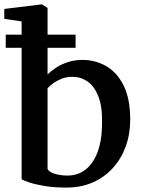

<svg xmlns="http://www.w3.org/2000/svg" viewBox="-22 -839 644 870"><path d="M-2.5 -753.5V-798.5L165.5 -819H168.5L193.5 -803V-501.5Q209.5 -517.5 232.8 -532.8Q256 -548 286.2 -557.8Q316.5 -567.5 352 -567.5Q410 -567.5 459 -539.5Q508 -511.5 538 -451.8Q568 -392 568 -296.5Q568 -231.5 547.8 -175.8Q527.5 -120 489.8 -78Q452 -36 398.5 -12.5Q345 11 278 11Q223 11 180 3.8Q137 -3.5 110 -12.5Q83 -21.5 76 -27V-742ZM305.5 -491Q280 -491 258.2 -482.5Q236.5 -474 219.8 -462Q203 -450 193.5 -439V-73.5Q199.5 -59.5 226 -51.5Q252.5 -43.5 283.5 -43.5Q330.5 -43.5 365.5 -70.5Q400.5 -97.5 420.2 -150.2Q440 -203 440.5 -281Q442 -355.5 423.8 -402Q405.5 -448.5 374.5 -469.8Q343.5 -491 305.5 -491ZM4 -682H320.5V-622.5H4Z"/></svg>

Font: Merriweather 24pt SemiBold
Style: Regular
Weight: 600
Designer: Eben Sorkin
Foundry: Eben Sorkin
Version: Version 2.100